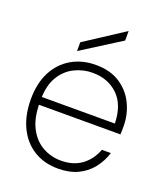

<svg xmlns="http://www.w3.org/2000/svg" viewBox="-134 -801 777 904"><g transform="rotate(20 255.0 -349.0)"><path d="M262 12Q192 12 140 -20.5Q88 -53 59.5 -112.5Q31 -172 31 -252Q31 -332 60.5 -389Q90 -446 143 -477Q196 -508 265 -508Q337 -508 386 -476Q435 -444 460 -392Q485 -340 485 -281Q485 -271 485 -261.5Q485 -252 484 -240H63V-279H442Q440 -372 390 -420Q340 -468 263 -468Q215 -468 172 -446.5Q129 -425 102.5 -380.5Q76 -336 76 -267V-249Q76 -173 102 -124Q128 -75 170.5 -51.5Q213 -28 262 -28Q324 -28 365.5 -58.5Q407 -89 427 -142H472Q458 -98 430.5 -63Q403 -28 361 -8Q319 12 262 12ZM158 -539V-583L353 -710H354V-663Z"/></g></svg>

Font: DM Sans 36pt ExtraLight
Style: Regular
Weight: 250
Designer: Colophon Foundry, Jonny Pinhorn
Foundry: Colophon Foundry
Version: Version 4.004;gftools[0.9.30]